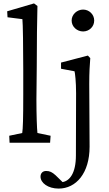

<svg xmlns="http://www.w3.org/2000/svg" viewBox="-20 -835 640 1123"><path d="M36 0H273L276 -41L199 -57C196 -81 193 -163 193 -253L195 -445C195 -613 197 -700 199 -800L179 -815L22 -769L24 -734L111 -723C114 -702 116 -547 116 -427V-281C116 -140 114 -82 110 -57L34 -41ZM217 198C217 235 261 268 323 268C425 268 504 178 504 23L502 -345C502 -414 505 -455 508 -495L494 -510L337 -469V-433L416 -418C419 -406 425 -358 425 -290L424 74C424 179 387 223 346 230L305 190C285 172 271 165 250 165C229 165 217 179 217 198ZM399 -715C399 -678 431 -651 466 -651C501 -651 531 -678 531 -715C531 -751 501 -779 466 -779C431 -779 399 -751 399 -715Z"/></svg>

Font: TPK Tissa Web Quiz
Style: Regular
Weight: 400
Designer: Jacques Le Bailly, Suppakit Chalermlarp | Katatrad Co.,Ltd.
Foundry: Jacques Le Bailly, Cadson Demak Co.,Ltd.
Version: Version 5.000;Glyphs 3.1.2 (3151)